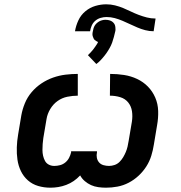

<svg xmlns="http://www.w3.org/2000/svg" viewBox="-20 -863 840 891"><path d="M214 8Q184 8 157 0Q130 -8 109.5 -26Q89 -44 77 -69Q65 -94 61 -122Q57 -150 58 -179.5Q59 -209 64 -238L79 -328Q84 -356 95.5 -384Q107 -412 127 -435.5Q147 -459 172.5 -476Q198 -493 226.5 -503Q255 -513 284 -516.5Q313 -520 341 -520V-419Q317 -419 292.5 -414Q268 -409 247.5 -394.5Q227 -380 213.5 -357.5Q200 -335 196 -311L181 -222Q179 -208 178 -194.5Q177 -181 177 -167Q177 -153 180 -140Q183 -127 189 -116Q195 -105 206.5 -99Q218 -93 232 -93Q245 -93 258.5 -96.5Q272 -100 283 -109Q294 -118 300.5 -130.5Q307 -143 310 -156V-161H430V-156Q427 -143 429.5 -130.5Q432 -118 440 -109Q448 -100 460.5 -96.5Q473 -93 486 -93Q499 -93 512 -97.5Q525 -102 535 -112Q545 -122 552 -134Q559 -146 564 -158Q569 -170 572 -183Q575 -196 577 -209L592 -298Q596 -323 592.5 -346.5Q589 -370 575 -387.5Q561 -405 538 -412Q515 -419 490 -419L491 -520Q524 -520 556 -515Q588 -510 616.5 -496.5Q645 -483 666.5 -461Q688 -439 700.5 -410Q713 -381 714 -348Q715 -315 709 -282L694 -192Q690 -166 682 -140Q674 -114 659 -90.5Q644 -67 623 -47.5Q602 -28 577 -15Q552 -2 525 3Q498 8 472 8Q454 8 436 5.5Q418 3 402.5 -4Q387 -11 373.5 -22.5Q360 -34 352 -49Q338 -34 322 -23Q306 -12 287.5 -5Q269 2 250.5 5Q232 8 214 8ZM328 -718Q332 -743 343.5 -768Q355 -793 376 -810.5Q397 -828 422.5 -835.5Q448 -843 473 -843Q494 -843 514 -838Q534 -833 552 -825.5Q570 -818 587.5 -809.5Q605 -801 623.5 -794Q642 -787 661.5 -782Q681 -777 702 -777L693 -718Q673 -718 654 -723Q635 -728 617.5 -735.5Q600 -743 583 -751Q566 -759 548.5 -766.5Q531 -774 512.5 -779Q494 -784 474 -784Q461 -784 447 -780Q433 -776 422 -766.5Q411 -757 405.5 -744Q400 -731 398 -718ZM427 -566 388 -607Q394 -613 400 -619Q406 -625 411 -631.5Q416 -638 422 -646.5Q428 -655 431 -660L435 -668Q431 -670 426.5 -672.5Q422 -675 419 -678Q416 -681 414 -685.5Q412 -690 410.5 -694.5Q409 -699 409 -705Q409 -711 410 -714L411 -718Q412 -725 414 -731.5Q416 -738 419.5 -744Q423 -750 428.5 -755Q434 -760 440 -763.5Q446 -767 453.5 -769Q461 -771 466 -771H471Q478 -771 484.5 -769.5Q491 -768 496 -765.5Q501 -763 505.5 -758.5Q510 -754 512.5 -748.5Q515 -743 515.5 -735.5Q516 -728 516 -724L515 -718Q512 -705 508.5 -691.5Q505 -678 500.5 -665.5Q496 -653 489 -640.5Q482 -628 474 -616.5Q466 -605 455 -592.5Q444 -580 437 -574Z"/></svg>

Font: Iosevka Aile Oblique
Style: Bold
Weight: 700
Italic angle: -9°
Designer: Belleve Invis
Foundry: Belleve Invis
Version: Version 31.1.0; ttfautohint (v1.8.4)